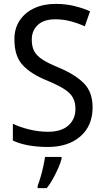

<svg xmlns="http://www.w3.org/2000/svg" viewBox="-20 -744 539 985"><path d="M455 -193Q455 -99 392.5 -44.5Q330 10 225 10Q171 10 125 1.5Q79 -7 46 -23V-109Q81 -92 129.5 -80Q178 -68 226 -68Q295 -68 331 -100.5Q367 -133 367 -185Q367 -220 353.5 -244Q340 -268 308 -288Q276 -308 221 -331Q139 -364 96.5 -410Q54 -456 54 -540Q53 -596 80 -637.5Q107 -679 155 -701.5Q203 -724 265 -724Q317 -724 362 -713Q407 -702 442 -686L415 -609Q380 -625 342 -635Q304 -645 264 -645Q205 -645 174 -616Q143 -587 143 -541Q143 -504 156 -480.5Q169 -457 199.5 -437.5Q230 -418 282 -397Q367 -361 411 -316Q455 -271 455 -193ZM296 70Q291 91 279 118Q267 145 252 172.5Q237 200 220 221H173V209Q180 192 188 165Q196 138 202 110Q208 82 211 61H296Z"/></svg>

Font: Noto Sans Thai SemCond
Style: Regular
Weight: 400
Width: 4
Designer: Monotype Design Team
Foundry: Monotype Imaging Inc.
Version: Version 2.002; ttfautohint (v1.8.4.7-5d5b)